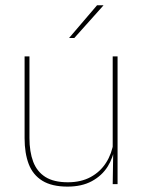

<svg xmlns="http://www.w3.org/2000/svg" viewBox="-20 -700 548 730"><path d="M92 -485.5V-175.5Q92 -123 106.2 -85.2Q120.5 -47.5 152.5 -27.2Q184.5 -7 238 -7Q288 -7 324.5 -26.8Q361 -46.5 383.2 -81.2Q405.5 -116 412 -160.5L421 -141.5H415.5Q411 -101 389.2 -66.5Q367.5 -32 329.2 -11.2Q291 9.5 237 9.5Q177 9.5 141 -12.8Q105 -35 89.2 -76.2Q73.5 -117.5 73.5 -174.5V-485.5ZM427 -485.5V0H408.5L410.5 -127H408.5V-485.5ZM349 -680H373V-679L262.5 -555.5H243V-556Z"/></svg>

Font: Anek Gurmukhi Thin
Style: Regular
Weight: 250
Designer: Sarang Kulkarni (Gurmukhi), Yesha Goshar (Latin)
Foundry: Ek Type
Version: Version 1.003